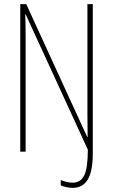

<svg xmlns="http://www.w3.org/2000/svg" viewBox="-20 -734 546 929"><path d="M332 175Q317 175 300.5 171.5Q284 168 274 163V137Q285 142 301.5 146Q318 150 331 150Q369 150 387 115.5Q405 81 405 -10L104 -665H102Q103 -646 103.5 -621Q104 -596 104 -554V0H78V-714H107L402 -71H404Q404 -101 403.5 -129Q403 -157 403 -179V-714H429V7Q429 95 404.5 135Q380 175 332 175Z"/></svg>

Font: Noto Sans Gujarati ExtraCondensed Thin
Style: Regular
Weight: 100
Width: 2
Designer: Jelle Bosma - Monotype Design Team, Universal Thirst
Foundry: Monotype Imaging Inc.
Version: Version 2.106; ttfautohint (v1.8.4.7-5d5b)